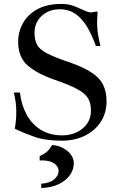

<svg xmlns="http://www.w3.org/2000/svg" viewBox="-20 -704 612 973"><path d="M292 9Q209 9 149.5 -12.5Q90 -34 55 -52Q63 -96 62.5 -142Q62 -188 50 -235H81Q88 -173 114.5 -124Q141 -75 186.5 -46.5Q232 -18 296 -18Q335 -18 367.5 -33Q400 -48 420.5 -76Q441 -104 441 -143Q441 -182 425.5 -207Q410 -232 370.5 -253Q331 -274 259 -299Q169 -330 120.5 -372Q72 -414 72 -492Q72 -543 96.5 -587Q121 -631 170 -657.5Q219 -684 290 -684Q324 -684 347 -676Q370 -668 389 -659Q404 -652 417.5 -646.5Q431 -641 444 -641L471 -646L475 -643Q474 -631 473 -618.5Q472 -606 472 -594Q472 -570 474.5 -547Q477 -524 481.5 -504.5Q486 -485 489 -471H466Q447 -524 422.5 -566Q398 -608 364 -632.5Q330 -657 281 -657Q246 -657 217.5 -642Q189 -627 172 -600.5Q155 -574 155 -538Q155 -501 168 -477Q181 -453 217.5 -434Q254 -415 324 -391Q398 -366 441 -338.5Q484 -311 502 -275.5Q520 -240 520 -190Q520 -133 491.5 -88Q463 -43 411.5 -17Q360 9 292 9ZM189 249V227Q232 224 254.5 205Q277 186 277 162Q277 142 257 126Q237 110 198 109Q194 109 189.5 109Q185 109 181 110V87Q202 78 216.5 66Q231 54 244 31Q275 33 300 46.5Q325 60 339.5 80Q354 100 354 123Q354 155 334.5 183Q315 211 278 229Q241 247 189 249Z"/></svg>

Font: Ibarra Real Nova Medium
Style: Regular
Weight: 500
Designer: Jose Maria Ribagorda & Octavio Pardo
Foundry: Jose Maria Ribagorda
Version: Version 2.000